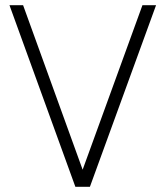

<svg xmlns="http://www.w3.org/2000/svg" viewBox="-20 -720 638 740"><path d="M270.5 0 16.5 -700H69L298.5 -66L529 -700H581.5L326.5 0Z"/></svg>

Font: Urbanist ExtraLight
Style: Regular
Weight: 200
Designer: Corey Hu
Foundry: Corey Hu
Version: Version 1.330; ttfautohint (v1.8.4.7-5d5b)